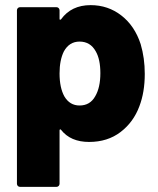

<svg xmlns="http://www.w3.org/2000/svg" viewBox="-20 -545 614 748"><path d="M528 -373Q544 -319 544 -257Q544 -186 523 -131Q500 -69 449.5 -30.5Q399 8 327 8Q255 8 218 -39Q217 -41 215 -41Q215 -41 213.5 -40.5Q212 -40 212 -37V171Q212 176 208.5 179.5Q205 183 200 183H58Q53 183 49.5 179.5Q46 176 46 171V-505Q46 -510 49.5 -513.5Q53 -517 58 -517H200Q205 -517 208.5 -513.5Q212 -510 212 -505V-472Q212 -469 213 -468.5Q214 -468 215 -468Q216 -468 218 -470Q258 -525 333 -525Q401 -525 453 -484.5Q505 -444 528 -373ZM351 -170Q371 -204 371 -260Q371 -314 353 -345Q332 -383 290 -383Q250 -383 229 -345Q212 -311 212 -259Q212 -203 231 -169Q252 -134 290 -134Q331 -134 351 -170Z"/></svg>

Font: LinhAnh ExtBd
Style: Regular
Weight: 800
Designer: Jeremy Tribby
Foundry: Tribby Type
Version: Version 1.408